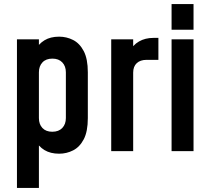

<svg xmlns="http://www.w3.org/2000/svg" viewBox="-20 -740 1030 940"><path d="M63 180V-547.5H170.5V-468L152 -493Q168.5 -525 197.8 -542.8Q227 -560.5 269.5 -560.5Q306 -560.5 338 -544.2Q370 -528 390 -489.8Q410 -451.5 410 -386V-162Q410 -96 390 -58Q370 -20 338 -3.8Q306 12.5 269.5 12.5Q227 12.5 197.8 -5.2Q168.5 -23 152 -55L170.5 -79.5V180ZM236 -95Q267.5 -95 285 -113.5Q302.5 -132 302.5 -162V-386Q302.5 -416 285 -434.5Q267.5 -453 236.5 -453Q205 -453 187.8 -434.5Q170.5 -416 170.5 -386V-162Q170.5 -131.5 187.8 -113.2Q205 -95 236 -95Z M524.5 0V-547.5H632V-461.5L612.5 -484.5Q630 -519.5 660.5 -537Q691 -554.5 731 -554.5H755.5V-447H697.5Q667 -447 649.5 -430.8Q632 -414.5 632 -384.5V0Z M820 0V-547.5H927.5V0ZM820 -594.5V-720H927.5V-594.5Z"/></svg>

Font: Mohave SemiBold
Style: Regular
Weight: 600
Designer: Gumpita Rahayu
Foundry: Tokotype
Version: Version 2.003